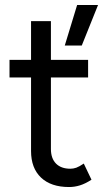

<svg xmlns="http://www.w3.org/2000/svg" viewBox="-20 -741 430 773"><path d="M105 -133V-656H185V-141.2Q185 -103.2 205.5 -82.4Q226 -61.7 263.3 -61.7Q275.5 -61.7 287.1 -65.8Q298.7 -70 317.3 -82.5L348.3 -17.5Q323.3 -1.3 301.8 5.3Q280.3 12 258 12Q185.2 12 145.1 -26.1Q105 -64.2 105 -133ZM18.3 -500H334.7V-429.2H18.3ZM290.5 -720.8H374.7L309.2 -557.7H240.8Z"/></svg>

Font: Oak Sans Light
Style: Regular
Weight: 400
Designer: Erik Kennedy, Walven
Foundry: Erik Kennedy, Walven
Version: Version 1.100;Glyphs 3.1.2 (3151)